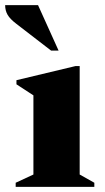

<svg xmlns="http://www.w3.org/2000/svg" viewBox="-41 -727 407 747"><path d="M20 0V-16L89 -48V-356L23 -399V-415L253 -470H269V-48L326 -16V0ZM158 -530 23 -634Q-2 -653 -11.5 -669.5Q-21 -686 -21 -707H107L187 -530Z"/></svg>

Font: Spectral ExtraBold
Style: Regular
Weight: 800
Designer: Jean-Baptiste Levee
Foundry: Production Type
Version: Version 2.001